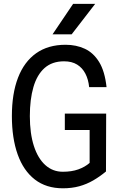

<svg xmlns="http://www.w3.org/2000/svg" viewBox="-20 -976 640 1010"><path d="M311 14.5Q223 14.5 163.2 -31.8Q103.5 -78 73 -163.5Q42.5 -249 42.5 -365.5Q42.5 -483.5 74.8 -567.2Q107 -651 170 -695.8Q233 -740.5 325 -740.5Q381 -740.5 426.2 -719.5Q471.5 -698.5 501.5 -649.8Q531.5 -601 540.5 -517.5H449Q445 -558 429.2 -588.5Q413.5 -619 385.8 -636.2Q358 -653.5 317 -653.5Q254 -653.5 214.2 -618Q174.5 -582.5 155.8 -517.8Q137 -453 137 -365.5Q137 -274 158.2 -208.2Q179.5 -142.5 218.5 -107.5Q257.5 -72.5 310.5 -72.5Q357 -72.5 392 -85Q427 -97.5 451.5 -119V-292H321V-378.5H538.5L537.5 -74Q505 -47 470.5 -27Q436 -7 397 3.8Q358 14.5 311 14.5ZM357 -795.5H256.5L364.5 -955.5H480.5Z"/></svg>

Font: Spline Sans Mono
Style: Regular
Weight: 400
Monospace: yes
Designer: Eben Sorkin, Mirko Velimirovic
Foundry: Sorkin Type
Version: Version 1.004